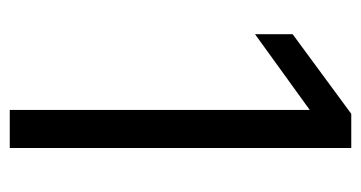

<svg xmlns="http://www.w3.org/2000/svg" viewBox="-193 -546 739 393"><g transform="rotate(90 176.5 -349.5)"><path d="M205 -614 50 -502V-579L213 -699H283V0H205Z"/></g></svg>

Font: Prompt Light
Style: Regular
Weight: 300
Designer: Katatrad Team
Foundry: CadsonDemak
Version: Version 1.001